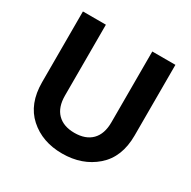

<svg xmlns="http://www.w3.org/2000/svg" viewBox="-157 -852 1011 1014"><g transform="rotate(30 348.5 -345.5)"><path d="M67 -267V-698H207V-266Q207 -195 244 -157.5Q281 -120 348 -120Q416 -120 453 -157.5Q490 -195 490 -266V-698H631V-267Q631 -135 549.5 -64Q468 7 346 7Q225 7 146 -64Q67 -135 67 -267Z"/></g></svg>

Font: SVN-Poppins SemiBold
Style: Regular
Weight: 600
Designer: Ninad Kale (Devanagari), Jonny Pinhorn (Latin)
Foundry: Indian Type Foundry
Version: Version 3.002 2017